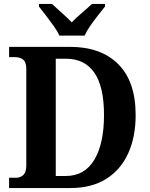

<svg xmlns="http://www.w3.org/2000/svg" viewBox="-20 -951 757 971"><path d="M26 0V-52H61Q84 -52 98.5 -66.5Q113 -81 113 -114V-602Q113 -637 97 -649.5Q81 -662 56 -662H26V-714H335Q490 -714 578 -626.5Q666 -539 666 -369Q666 -259 628.5 -176Q591 -93 517.5 -46.5Q444 0 335 0ZM313 -61Q408 -61 457 -143Q506 -225 506 -369Q506 -513 457 -583.5Q408 -654 314 -654H262V-61ZM280 -771Q270 -794 251 -820.5Q232 -847 212 -873Q192 -899 177 -918V-931H243Q262 -913 292 -886.5Q322 -860 343 -838Q364 -860 395 -886.5Q426 -913 445 -931H511V-918Q496 -899 475.5 -873Q455 -847 436.5 -820.5Q418 -794 408 -771Z"/></svg>

Font: Noto Serif Lao SemiCondensed
Style: Bold
Weight: 700
Width: 4
Designer: Monotype Design Team
Foundry: Monotype Imaging Inc.
Version: Version 2.003; ttfautohint (v1.8.4.7-5d5b)